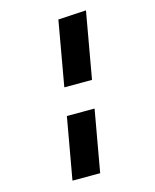

<svg xmlns="http://www.w3.org/2000/svg" viewBox="-138 -852 925 1145"><g transform="rotate(-15 325.0 -280.0)"><path d="M505 -760 332 -750 261.5 -350H432.5ZM403 -181H232L164.5 200H335.5Z"/></g></svg>

Font: B612
Style: Regular
Weight: 700
Italic angle: -10°
Designer: Nicolas Chauveau, Thomas Paillot, Jonathan Favre-Lamarine, Jean-Luc Vinot
Foundry: AIRBUS
Version: Version 1.008